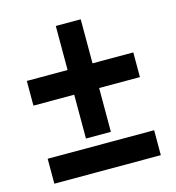

<svg xmlns="http://www.w3.org/2000/svg" viewBox="-97 -713 730 796"><g transform="rotate(-15 268.0 -315.0)"><path d="M321 -441H496V-335H321V-147H214V-335H39V-441H214V-630H321ZM39 0V-107H496V0Z"/></g></svg>

Font: Noto Sans SemiCondensed
Style: Bold
Weight: 700
Width: 4
Designer: Monotype Design Team
Foundry: Monotype Imaging Inc.
Version: Version 2.013; ttfautohint (v1.8.4.7-5d5b)